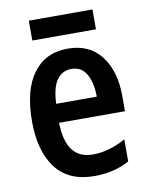

<svg xmlns="http://www.w3.org/2000/svg" viewBox="-81 -760 643 829"><g transform="rotate(-10 240.5 -345.0)"><path d="M247 -552Q342 -552 393 -485.5Q444 -419 444 -309V-243H155Q158 -83 275 -83Q348 -83 420 -124V-27Q353 10 267 10Q153 10 97 -64.5Q41 -139 41 -268Q41 -406 95 -479Q149 -552 247 -552ZM247 -463Q208 -463 184 -430.5Q160 -398 157 -326H335Q335 -386 313.5 -424.5Q292 -463 247 -463ZM382 -700V-613H103V-700Z"/></g></svg>

Font: Noto Sans Malayalam Condensed SemiBold
Style: Regular
Weight: 600
Width: 3
Designer: Jelle Bosma - Monotype Design Team
Foundry: Monotype Imaging Inc.
Version: Version 2.104; ttfautohint (v1.8.4.7-5d5b)